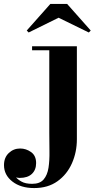

<svg xmlns="http://www.w3.org/2000/svg" viewBox="-137 -695 493 975"><path d="M160.6 -605 8.5 -530 -1.2 -540 118.7 -675H203.9L323.7 -540L314 -530ZM253.4 -460V12Q253.4 77.4 228.4 134Q203.4 190.7 155 225.3Q106.7 260 36.6 260Q-31.7 260 -74.2 226.8Q-116.7 193.6 -116.7 143.6Q-116.7 105.2 -92.5 82.2Q-68.4 59.1 -34.7 59.1Q-4.6 59.1 20.9 77.3Q46.4 95.5 46.4 133.1Q46.4 167.7 24.9 188.1Q3.4 208.5 -37.1 208.5Q-41 208.5 -47 207.6Q-53 206.8 -55.7 205.1Q-48.6 215.3 -28.3 226.9Q-8.1 238.5 26.4 238.5Q65.7 238.5 84.6 216.3Q103.5 194.1 109.3 156.9Q115 119.6 114.1 73.6Q113.3 27.6 113.3 -20V-439.9H25.9V-460Z"/></svg>

Font: Bodoni* 11
Style: Bold
Weight: 700
Version: Version 2.000; ttfautohint (v1.8.1)